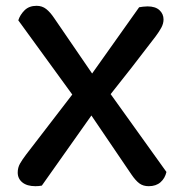

<svg xmlns="http://www.w3.org/2000/svg" viewBox="-20 -634 634 661"><path d="M263 -283 243 -289 43 -564Q49 -583 64.5 -598.5Q80 -614 106 -614Q125 -614 139 -603Q153 -592 167 -571L319 -349L348 -328L553 -42Q548 -20 532.5 -6.5Q517 7 492 7Q473 7 460 -2.5Q447 -12 432 -34ZM346 -291 317 -268 124 5Q119 6 113 6.5Q107 7 102 7Q73 7 57 -6Q41 -19 41 -40Q41 -57 49 -71Q57 -85 70 -102L243 -327L283 -361L459 -609Q465 -610 472.5 -611Q480 -612 488 -612Q515 -612 529 -599Q543 -586 543 -567Q543 -553 535.5 -539Q528 -525 516 -509Q475 -455 432.5 -400.5Q390 -346 346 -291Z"/></svg>

Font: Baloo Bhaijaan 2 Medium
Style: Regular
Weight: 500
Designer: Sanskriti Dholi, Noopur Datye and Ek Type
Foundry: Ek Type
Version: Version 1.701